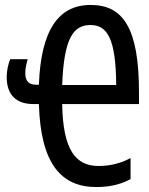

<svg xmlns="http://www.w3.org/2000/svg" viewBox="-20 -744 603 775"><path d="M114 -324H137C144 -80 229 11 369 11C435 11 477 -5 507 -21V-106C479 -91 436 -74 378 -74C285 -74 234 -139 231 -324H541V-372C541 -634 475 -724 346 -724C215 -724 145 -621 137 -402H126C98 -402 82 -415 82 -449C82 -470 87 -488 92 -505H21C13 -485 7 -458 7 -433C7 -364 43 -324 114 -324ZM449 -401H231C238 -590 276 -643 345 -643C412 -643 448 -590 449 -401Z"/></svg>

Font: Noto Sans Mono SemiCondensed Medium
Style: Regular
Weight: 500
Width: 4
Designer: Monotype Design Team
Foundry: Monotype Imaging Inc.
Version: Version 2.014